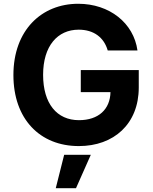

<svg xmlns="http://www.w3.org/2000/svg" viewBox="-20 -757 801 1008"><path d="M545.5 -492.2H701.7C681.8 -636 555 -737.2 390.6 -737.2C198.5 -737.2 50.4 -598.7 50.4 -362.9C50.4 -132.8 188.9 9.9 393.8 9.9C577.4 9.9 708.5 -106.2 708.5 -297.6V-389.2H404.1V-273.4H560C558.2 -183.2 497.2 -126.1 394.5 -126.1C279.1 -126.1 206.3 -212.4 206.3 -364.3C206.3 -515.6 282 -601.2 393.1 -601.2C472.3 -601.2 525.9 -560.4 545.5 -492.2ZM272.7 231.2H378.9L456.7 55.8H316.8Z"/></svg>

Font: Margiela Sans
Style: Bold
Weight: 700
Designer: Stefan Endress, Andreas Faust
Version: Version 1.100;FEAKit 1.0